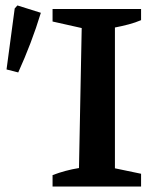

<svg xmlns="http://www.w3.org/2000/svg" viewBox="-20 -685 570 705"><path d="M173 0V-42Q220 -60 270 -68L280 -582L173 -606V-652H498V-611Q477 -602 452.5 -595.5Q428 -589 402 -584V-67L498 -47V0ZM47 -419 4 -430 34 -654 44 -665 130 -638Q113 -582 92 -527Q71 -472 47 -419Z"/></svg>

Font: Piazzolla SC SemiBold
Style: Regular
Weight: 600
Designer: Juan Pablo del Peral
Foundry: Huerta Tipografica
Version: Version 1.330